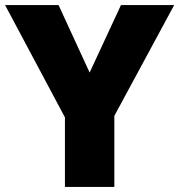

<svg xmlns="http://www.w3.org/2000/svg" viewBox="-20 -734 704 754"><path d="M332 -449 455 -714H664L429 -279V0H235V-273L0 -714H210Z"/></svg>

Font: Noto Sans Cherokee Black
Style: Regular
Weight: 900
Designer: Monotype Design Team
Foundry: Monotype Imaging Inc.
Version: Version 2.001; ttfautohint (v1.8.4.7-5d5b)